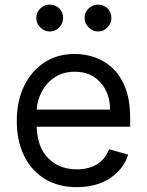

<svg xmlns="http://www.w3.org/2000/svg" viewBox="-20 -781 622 813"><path d="M305.4 11.4Q226.6 11.4 169.6 -23.6Q112.6 -58.6 81.9 -121.6Q51.1 -184.7 51.1 -268.5Q51.1 -352.3 81.9 -416.4Q112.6 -480.5 167.8 -516.5Q223 -552.6 296.9 -552.6Q339.5 -552.6 381 -538.4Q422.6 -524.1 456.7 -492.4Q490.8 -460.6 511 -408.4Q531.2 -356.2 531.2 -279.8V-244.3H135.3Q138.1 -157 184.8 -110.4Q231.5 -63.9 305.4 -63.9Q354.8 -63.9 390.3 -85.2Q425.8 -106.5 441.8 -149.1L522.7 -126.4Q503.6 -64.6 446 -26.6Q388.5 11.4 305.4 11.4ZM135.3 -316.8H446Q446 -386 405.5 -431.6Q365.1 -477.3 296.9 -477.3Q248.9 -477.3 213.8 -454.9Q178.6 -432.5 158.4 -395.8Q138.1 -359 135.3 -316.8ZM190.3 -647.7Q168 -647.7 150.7 -665Q133.5 -682.2 133.5 -704.5Q133.5 -729 150.7 -745.2Q168 -761.4 190.3 -761.4Q214.8 -761.4 231 -745.2Q247.2 -729 247.2 -704.5Q247.2 -682.2 231 -665Q214.8 -647.7 190.3 -647.7ZM394.9 -647.7Q372.5 -647.7 355.3 -665Q338.1 -682.2 338.1 -704.5Q338.1 -729 355.3 -745.2Q372.5 -761.4 394.9 -761.4Q419.4 -761.4 435.5 -745.2Q451.7 -729 451.7 -704.5Q451.7 -682.2 435.5 -665Q419.4 -647.7 394.9 -647.7Z"/></svg>

Font: Inter UI
Style: Regular
Weight: 400
Designer: Rasmus Andersson
Foundry: rsms
Version: 3.2;8d6f07862